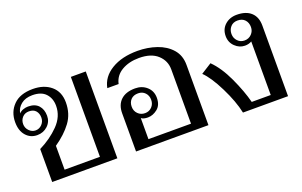

<svg xmlns="http://www.w3.org/2000/svg" viewBox="-72 -856 1807 1149"><g transform="rotate(-20 831.5 -281.5)"><path d="M100 -210Q173 -246 225.5 -299.5Q278 -353 278 -421Q278 -468 250 -498.5Q222 -529 165 -529Q121 -529 93.5 -507Q66 -485 60 -451Q71 -463 87 -468.5Q103 -474 118 -474Q162 -474 184.5 -449Q207 -424 207 -383Q207 -345 179.5 -319.5Q152 -294 113 -294Q70 -294 42 -325.5Q14 -357 14 -412Q14 -477 56.5 -520Q99 -563 180 -563Q251 -563 295.5 -525.5Q340 -488 340 -420Q340 -348 301 -295Q262 -242 195 -196V-44H420V-553H515V0H100ZM171 -385Q171 -411 156.5 -428Q142 -445 113 -445Q87 -445 71 -427.5Q55 -410 55 -385Q55 -360 72.5 -342Q90 -324 113 -324Q137 -324 154 -342Q171 -360 171 -385Z M634 -243Q634 -297 666 -327Q698 -357 757 -357Q801 -357 831 -330Q861 -303 861 -260Q861 -213 832 -190Q803 -167 771 -167Q744 -167 729 -178V-44H1000V-390Q1000 -445 959 -482.5Q918 -520 841 -520Q777 -520 731 -493Q685 -466 674 -415H602Q615 -483 681 -523Q747 -563 847 -563Q911 -563 968 -543.5Q1025 -524 1060 -484Q1095 -444 1095 -384V0H634ZM825 -260Q825 -287 808 -305Q791 -323 764 -323Q734 -323 717.5 -305.5Q701 -288 701 -260Q701 -233 719 -215Q737 -197 764 -197Q790 -197 807.5 -215Q825 -233 825 -260Z M1165 -301 1233 -344Q1285 -293 1326 -204.5Q1367 -116 1386 -42H1507V-383Q1489 -372 1464 -372Q1429 -372 1401.5 -398.5Q1374 -425 1374 -465Q1374 -509 1404 -536Q1434 -563 1479 -563Q1538 -563 1570 -533.5Q1602 -504 1602 -450V0H1315Q1299 -76 1253 -168.5Q1207 -261 1165 -301ZM1535 -465Q1535 -493 1518.5 -511Q1502 -529 1472 -529Q1444 -529 1427.5 -510.5Q1411 -492 1411 -465Q1411 -439 1428.5 -420.5Q1446 -402 1472 -402Q1499 -402 1517 -420.5Q1535 -439 1535 -465Z"/></g></svg>

Font: TavirajRegular
Style: Regular
Weight: 400
Designer: Katatrad Team
Foundry: CadsonDemak
Version: Version 1.000